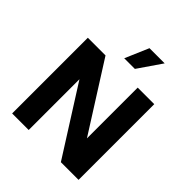

<svg xmlns="http://www.w3.org/2000/svg" viewBox="-239 -1046 1198 1198"><g transform="rotate(45 360.0 -447.0)"><path d="M67 0ZM67 0V-668H223L507 -220V-668H653V0H497L213 -448V0ZM318 -738 385 -894H519L412 -738Z"/></g></svg>

Font: Gantari
Style: Bold
Weight: 700
Designer: Anugrah Pasau
Foundry: Lafontype
Version: Version 1.000; ttfautohint (v1.6)